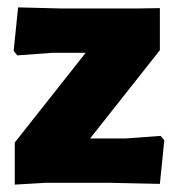

<svg xmlns="http://www.w3.org/2000/svg" viewBox="-20 -495 478 520"><path d="M148 -472 29 -475 17 -357 27 -345 122 -352H212L20 -109V5L105 0H271L413 3L425 -115L415 -127L320 -120H224L413 -359V-473L347 -472Z"/></svg>

Font: Luna Sans Black
Style: Regular
Weight: 900
Designer: Juan Pablo del Peral
Foundry: Huerta Tipografica
Version: Version 2.001; ttfautohint (v1.5)